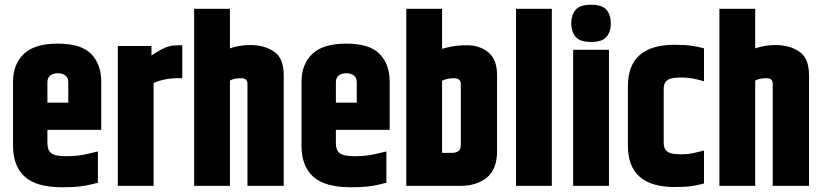

<svg xmlns="http://www.w3.org/2000/svg" viewBox="-20 -784 3473 810"><path d="M35 -439Q35 -513 80.5 -556.5Q126 -600 224 -600Q322 -600 364.5 -556.5Q407 -513 407 -439V-317H268V-437Q268 -456 256 -465.5Q244 -475 224 -475Q204 -475 192 -465.5Q180 -456 180 -437V-190L35 -192ZM35 -264H180V-180Q180 -151 196 -138Q212 -125 258 -125Q305 -125 341.5 -133Q378 -141 393 -145V-13Q377 -9 358.5 -4.5Q340 0 313 3Q286 6 243 6Q133 6 84 -39Q35 -84 35 -168ZM165 -351H407V-236H165Z M732 -593H749V-454H726Q706 -454 687.5 -451Q669 -448 654 -443.5Q639 -439 628 -434V0H477V-590H619V-550Q642 -565 659 -574.5Q676 -584 693 -588.5Q710 -593 732 -593Z M799 -747H950V-580Q970 -587 991.5 -590.5Q1013 -594 1035 -594Q1096 -594 1136.5 -566Q1177 -538 1177 -467V0H1024V-430Q1024 -442 1017.5 -448Q1011 -454 997 -454Q982 -454 970 -451.5Q958 -449 950 -444V0H799Z M1252 -439Q1252 -513 1297.5 -556.5Q1343 -600 1441 -600Q1539 -600 1581.5 -556.5Q1624 -513 1624 -439V-317H1485V-437Q1485 -456 1473 -465.5Q1461 -475 1441 -475Q1421 -475 1409 -465.5Q1397 -456 1397 -437V-190L1252 -192ZM1252 -264H1397V-180Q1397 -151 1413 -138Q1429 -125 1475 -125Q1522 -125 1558.5 -133Q1595 -141 1610 -145V-13Q1594 -9 1575.5 -4.5Q1557 0 1530 3Q1503 6 1460 6Q1350 6 1301 -39Q1252 -84 1252 -168ZM1382 -351H1624V-236H1382Z M1694 -747H1845V-578Q1860 -583 1887 -588Q1914 -593 1951 -593Q2004 -593 2040.5 -563Q2077 -533 2077 -467V-147Q2077 -69 2033.5 -34.5Q1990 0 1924 0H1694ZM1924 -430Q1924 -442 1916.5 -448Q1909 -454 1895 -454Q1880 -454 1866.5 -451Q1853 -448 1845 -443V-139H1885Q1904 -139 1914 -146.5Q1924 -154 1924 -171Z M2157 -747H2308V0H2157Z M2398 -574H2549V0H2398ZM2390 -685Q2390 -720 2408 -742Q2426 -764 2474 -764Q2521 -764 2539 -742Q2557 -720 2557 -685Q2557 -651 2539 -629Q2521 -607 2474 -607Q2426 -607 2408 -629Q2390 -651 2390 -685Z M2629 -421Q2629 -508 2678.5 -551.5Q2728 -595 2825 -595Q2872 -595 2898.5 -591Q2925 -587 2950 -580V-441Q2935 -446 2909 -451.5Q2883 -457 2851 -457Q2828 -457 2812 -453Q2796 -449 2788 -438.5Q2780 -428 2780 -408V-182Q2780 -163 2788 -152Q2796 -141 2812 -137Q2828 -133 2851 -133Q2883 -133 2909 -139Q2935 -145 2950 -149V-10Q2925 -3 2898.5 1Q2872 5 2825 5Q2728 5 2678.5 -38.5Q2629 -82 2629 -169Z M3015 -747H3166V-580Q3186 -587 3207.5 -590.5Q3229 -594 3251 -594Q3312 -594 3352.5 -566Q3393 -538 3393 -467V0H3240V-430Q3240 -442 3233.5 -448Q3227 -454 3213 -454Q3198 -454 3186 -451.5Q3174 -449 3166 -444V0H3015Z"/></svg>

Font: Khand Variable Light
Style: Regular
Weight: 300
Designer: Satya Rajpurohit
Foundry: Indian Type Foundry
Version: Version 3.000